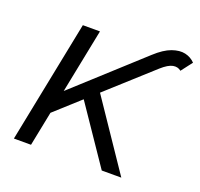

<svg xmlns="http://www.w3.org/2000/svg" viewBox="-129 -890 1075 1033"><g transform="rotate(20 409.0 -373.5)"><path d="M178 -187 189 -307 594 -676Q644 -722 686.5 -737Q729 -752 762 -744.5Q795 -737 818 -713L769 -649Q750 -665 723 -660Q696 -655 658 -621ZM52 0 192 -700H290L150 0ZM555 0 326 -337 393 -405 667 0Z"/></g></svg>

Font: Montserrat Thin Medium
Style: Italic
Weight: 500
Italic angle: -11.3°
Version: Version 9.000